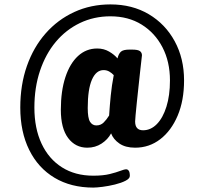

<svg xmlns="http://www.w3.org/2000/svg" viewBox="-20 -728 917 871"><path d="M403 123Q302 123 227.5 78.5Q153 34 112.5 -48Q72 -130 72 -240Q72 -343 102 -428.5Q132 -514 187 -576.5Q242 -639 317 -673.5Q392 -708 481 -708Q580 -708 655 -663.5Q730 -619 772.5 -541Q815 -463 815 -363Q815 -272 786 -203.5Q757 -135 707 -96.5Q657 -58 593 -58Q549 -58 521.5 -77Q494 -96 484 -123Q469 -95 440.5 -76.5Q412 -58 376 -58Q322 -58 289 -102Q256 -146 256 -230Q256 -315 276.5 -377.5Q297 -440 334 -474Q371 -508 421 -508Q451 -508 475 -494Q499 -480 513 -463Q518 -484 528.5 -493.5Q539 -503 567 -503H579Q606 -503 615 -496Q624 -489 624 -477Q624 -476 621.5 -455Q619 -434 615.5 -401.5Q612 -369 608 -332Q604 -295 600.5 -261.5Q597 -228 595 -205Q593 -182 593 -177Q593 -137 629 -137Q664 -137 691.5 -165Q719 -193 735 -244Q751 -295 751 -363Q751 -448 717 -513.5Q683 -579 622.5 -616.5Q562 -654 481 -654Q406 -654 342.5 -623.5Q279 -593 233 -538Q187 -483 161.5 -407Q136 -331 136 -240Q136 -146 168.5 -76.5Q201 -7 261 31Q321 69 403 69Q448 69 478 61.5Q508 54 526 47Q544 40 553 40Q559 40 564 46.5Q569 53 569 70Q569 82 549.5 92Q530 102 501.5 109Q473 116 445.5 119.5Q418 123 403 123ZM417 -159Q437 -159 450.5 -172.5Q464 -186 475 -204Q478 -250 482.5 -295.5Q487 -341 496 -387Q487 -397 475.5 -403.5Q464 -410 450 -410Q416 -410 397 -366.5Q378 -323 378 -238Q378 -192 388.5 -175.5Q399 -159 417 -159Z"/></svg>

Font: Asap Semi Condensed Semi Condensed Regular
Style: Bold Italic
Weight: 700
Width: 4
Italic angle: -6°
Designer: Pablo Cosgaya
Foundry: Omnibus-Type
Version: Version 3.001; ttfautohint (v1.8.4.7-5d5b)